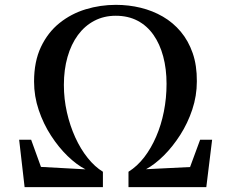

<svg xmlns="http://www.w3.org/2000/svg" viewBox="-20 -772 954 792"><path d="M81.5 0 59 -195.5H108.5L149 -83.5L332.5 -73.5Q296.5 -92 259.2 -128Q222 -164 190.5 -212.5Q159 -261 139.8 -318Q120.5 -375 120.5 -435.5Q120.5 -518.5 149 -578.5Q177.5 -638.5 225.5 -677Q273.5 -715.5 333.8 -733.8Q394 -752 458 -752Q511 -752 560.2 -740Q609.5 -728 651.8 -703.5Q694 -679 725.5 -641.5Q757 -604 774.8 -553Q792.5 -502 792 -436.5Q792 -376.5 773.2 -320.2Q754.5 -264 723.5 -215.5Q692.5 -167 655.8 -130.5Q619 -94 582.5 -74L764 -83L805.5 -195.5H855L831 0H510V-63.5Q546 -86 574.8 -123.2Q603.5 -160.5 624.2 -208.5Q645 -256.5 656 -312Q667 -367.5 667 -426Q667 -488 653.2 -539.2Q639.5 -590.5 613 -628.2Q586.5 -666 547.5 -686.5Q508.5 -707 457.5 -707Q408.5 -707 369 -686.2Q329.5 -665.5 301.5 -627.5Q273.5 -589.5 258.5 -537Q243.5 -484.5 243.5 -421.5Q243.5 -364 256 -308.8Q268.5 -253.5 290.5 -205.2Q312.5 -157 341.8 -120.5Q371 -84 404.5 -63.5V0Z"/></svg>

Font: Merriweather 72pt SemiBold
Style: Regular
Weight: 600
Version: Version 2.100